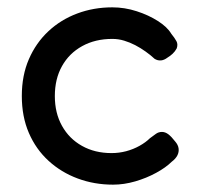

<svg xmlns="http://www.w3.org/2000/svg" viewBox="-20 -496 548 528"><path d="M290.8 11.8Q239.2 11.8 193.8 -5.1Q148.2 -22 113.5 -53.8Q78.8 -85.5 59.4 -130.4Q40 -175.2 40 -232Q40 -288.5 59.4 -333.2Q78.8 -378 113 -410Q147.2 -442 192.4 -458.9Q237.5 -475.8 288.8 -475.8Q323 -475.8 355.9 -465.1Q388.8 -454.5 414.2 -438.2Q439.8 -422 450.8 -403.5Q461 -390.8 465.4 -382.4Q469.8 -374 466 -363Q461.5 -354.5 454.6 -348.1Q447.8 -341.8 440.5 -337.5Q422.5 -323.8 405.2 -334.2Q393.8 -344.8 380.2 -354.4Q366.8 -364 351.9 -371.8Q337 -379.5 321.4 -384.2Q305.8 -389 288.8 -389Q241.8 -389 206 -369.2Q170.2 -349.5 150.5 -314.2Q130.8 -279 130.8 -231.8Q130.8 -185.2 150.5 -149.9Q170.2 -114.5 205.5 -94.8Q240.8 -75 286.8 -75Q307.5 -75 327.1 -80.2Q346.8 -85.5 363.8 -95Q380.8 -104.5 392.2 -115.8Q401.8 -123 409 -128.1Q416.2 -133.2 425.5 -133.2Q434.2 -133.2 442.9 -126.8Q451.5 -120.2 461.5 -107.2Q469.8 -97.8 471.1 -88Q472.5 -78.2 467.9 -68.9Q463.2 -59.5 452.2 -51.2Q435.8 -35 409.2 -20.6Q382.8 -6.2 351.9 2.8Q321 11.8 290.8 11.8Z"/></svg>

Font: Fredoka Light
Style: Regular
Weight: 300
Designer: Ben Nathan
Foundry: Milena B. Brandão, Ben Nathan
Version: Version 2.001